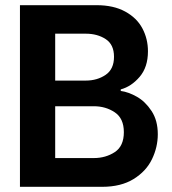

<svg xmlns="http://www.w3.org/2000/svg" viewBox="-20 -720 664 741"><path d="M57 -700H353Q418 -700 463 -675.5Q508 -651 529.5 -610.5Q551 -570 551 -522Q551 -461 519 -423.5Q487 -386 446 -375V-369Q476 -365 508.5 -346.5Q541 -328 565 -291.5Q589 -255 589 -202Q589 -152 566.5 -105.5Q544 -59 495.5 -29Q447 1 374 1H57ZM342 -110Q388 -110 423 -133Q458 -156 458 -210Q458 -263 423 -286.5Q388 -310 342 -310H193V-110ZM193 -409H311Q355 -409 387.5 -431Q420 -453 420 -501Q420 -548 388 -569Q356 -590 311 -590H193Z"/></svg>

Font: Lopes Sans
Style: Bold
Weight: 700
Designer: Gabriel Lam, Diego Maldonado
Foundry: TypeRant, Foresti Design
Version: Version 4.000